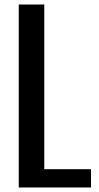

<svg xmlns="http://www.w3.org/2000/svg" viewBox="-20 -830 437 850"><path d="M63 0V-810H176V-81H383V0Z"/></svg>

Font: Oswald
Style: Regular
Weight: 400
Designer: Vernon Adams
Foundry: Vernon Adams
Version: Version 4.103; ttfautohint (v1.8.3)